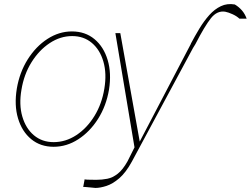

<svg xmlns="http://www.w3.org/2000/svg" viewBox="-20 -708 1229 941"><path d="M242.9 11.4Q178.3 11.4 133 -25.9Q87.7 -63.2 68.4 -127.8Q49 -192.5 62.5 -274.1Q76 -353.7 115.9 -417.1Q155.9 -480.5 212.5 -517.2Q269.2 -554 332.4 -554Q397.7 -554 443 -516.3Q488.3 -478.7 507.6 -414.1Q527 -349.4 514.2 -268.5Q500.7 -188.9 460.6 -125.5Q420.5 -62.1 363.6 -25.4Q306.8 11.4 242.9 11.4ZM242.9 -11.4Q301.8 -11.4 354 -45.6Q406.2 -79.9 442.8 -139.4Q479.4 -198.9 491.5 -274.1Q503.6 -347.3 486.9 -405.5Q470.2 -463.8 430.4 -497.5Q390.6 -531.2 333.8 -531.2Q275.6 -531.2 223.4 -496.6Q171.2 -462 134.2 -402.5Q97.3 -343 85.2 -268.5Q72.4 -195.3 89.3 -137.1Q106.2 -78.8 146.1 -45.1Q186.1 -11.4 242.9 -11.4ZM926.1 -473 626.4 83.8Q596.9 137.8 564.5 165.7Q532 193.5 501.4 203.3Q470.9 213.1 447.4 213.1Q447.4 213.1 443.5 212.7Q436.8 212 423.8 210.8Q410.9 209.5 399.9 208.6Q388.8 207.7 387.8 208.5V208.8Q387.8 208.8 387.8 208.5L394.9 170.5Q394.9 173.3 451.7 173.3Q479.8 173.3 505.9 168.1Q532 163 556.8 143.6Q581.7 124.3 605.1 82.4L639.2 14.2L545.5 -545.5H569.6L664.8 -14.2L916.2 -494.3L914.8 -492.9Q935 -531.2 957.4 -568.2Q979.8 -605.1 1005.7 -634.1Q1031.6 -663 1062.5 -677.7Q1093.4 -692.5 1130.7 -686.1Q1150.2 -674.7 1165.3 -657.5Q1180.4 -640.3 1188.9 -616.5H1153.4Q1140.3 -628.9 1120.2 -638.1Q1100.1 -647.4 1083.8 -650.6Q1044 -657 1013.5 -618.4Q983 -579.9 937.5 -491.5Z"/></svg>

Font: Inter UI Thin
Style: Italic
Weight: 100
Italic angle: -9.39999°
Designer: Rasmus Andersson
Foundry: rsms
Version: 3.2;8d6f07862